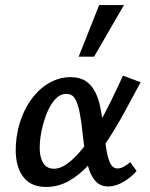

<svg xmlns="http://www.w3.org/2000/svg" viewBox="-20 -731 591 759"><path d="M163 8Q108 8 79 -23.5Q50 -55 44 -106.5Q38 -158 51 -218Q66 -282 97.5 -329Q129 -376 171 -401Q213 -426 258 -426Q297 -426 320.5 -409.5Q344 -393 357.5 -365Q371 -337 377.5 -302Q384 -267 389 -231Q394 -188 399 -150Q404 -112 414.5 -88.5Q425 -65 445 -65Q456 -65 469 -72Q482 -79 495 -90L520 -55Q501 -32 469.5 -13Q438 6 408 6Q378 6 360 -12.5Q342 -31 332 -61Q322 -91 316.5 -127.5Q311 -164 307 -200Q302 -250 295 -286Q288 -322 276.5 -341Q265 -360 242 -360Q219 -360 200 -340.5Q181 -321 167 -288Q153 -255 144 -213Q135 -166 137.5 -133Q140 -100 154 -82Q168 -64 193 -64Q220 -64 249 -86Q278 -108 307 -144.5Q336 -181 364 -229Q392 -277 417.5 -329Q443 -381 466 -432L536 -406Q504 -346 471.5 -286.5Q439 -227 404 -174Q369 -121 331.5 -80Q294 -39 252 -15.5Q210 8 163 8ZM291 -507 372 -711H470L352 -507Z"/></svg>

Font: Ysabeau Infant SemiBold
Style: Italic
Weight: 600
Italic angle: -12°
Designer: Christian Thalmann (Catharsis Fonts)
Version: Version 2.002; featfreeze: ss01,ss02,lnum